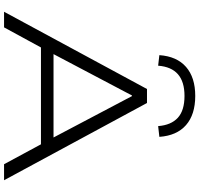

<svg xmlns="http://www.w3.org/2000/svg" viewBox="-38 -945 983 947"><g transform="rotate(90 453.5 -471.5)"><path d="M38 0 419 -705H488L869 0H790L681 -202L723 -182H181L225 -202L115 0ZM451 -631 239 -229 207 -244H698L666 -229L454 -631ZM304 -760 252 -766Q258 -852 310 -897.5Q362 -943 453 -943Q545 -943 597 -897.5Q649 -852 655 -766L602 -760Q597 -824 561 -857Q525 -890 453 -890Q383 -890 346 -857.5Q309 -825 304 -760Z"/></g></svg>

Font: Nunito Sans 10pt Expanded Light
Style: Regular
Weight: 300
Width: 7
Designer: Vernon Adams
Foundry: Vernon Adams
Version: Version 3.101;gftools[0.9.27]